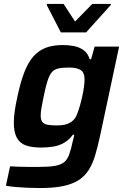

<svg xmlns="http://www.w3.org/2000/svg" viewBox="-20 -746 644 972"><path d="M183 206Q151 206 118 204.5Q85 203 56.5 200.5Q28 198 10 194L31 96Q51 97 75.5 98Q100 99 126 99Q152 99 174 99Q226 99 256.5 94Q287 89 304 75.5Q321 62 330.5 35.5Q340 9 349 -34Q351 -42 353 -49Q355 -56 356 -64H349Q330 -38 305 -23.5Q280 -9 251 -4Q222 1 188 1Q141 1 110.5 -10Q80 -21 65 -49Q50 -77 50 -124Q50 -150 54.5 -183Q59 -216 68 -256Q84 -332 104 -382.5Q124 -433 151 -462.5Q178 -492 214 -505Q250 -518 299 -518Q328 -518 355.5 -512.5Q383 -507 404 -491.5Q425 -476 434 -446H441L459 -510H583L487 -60Q475 -4 462 39.5Q449 83 429 114.5Q409 146 378 166Q347 186 299.5 196Q252 206 183 206ZM268 -111Q290 -111 306.5 -114.5Q323 -118 335.5 -125.5Q348 -133 357 -144Q364 -152 371 -170Q378 -188 384.5 -210.5Q391 -233 396.5 -258Q402 -283 405 -305.5Q408 -328 408 -345Q408 -378 389 -391Q370 -404 330 -404Q297 -404 276 -399.5Q255 -395 242.5 -380.5Q230 -366 220.5 -336.5Q211 -307 201 -257Q194 -224 190 -200.5Q186 -177 186 -161Q186 -140 194 -129Q202 -118 220.5 -114.5Q239 -111 268 -111ZM288 -582 217 -720 218 -726H302L360 -637L447 -726H542L540 -720L416 -582Z"/></svg>

Font: Saira Thin SemiBold
Style: Italic
Weight: 600
Italic angle: -12°
Version: Version 1.101